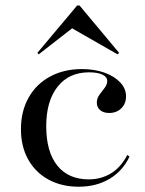

<svg xmlns="http://www.w3.org/2000/svg" viewBox="-20 -685 542 716"><path d="M273.4 11.3Q209.7 11.3 160.9 -15.3Q112.1 -41.9 85.1 -90.3Q58.1 -138.7 58.1 -203.2Q58.1 -270.2 86.7 -321Q115.3 -371.8 166.9 -399.6Q218.5 -427.4 285.5 -427.4Q332.3 -427.4 369.4 -414.1Q406.5 -400.8 428.2 -377.8Q450 -354.8 450 -325.8Q450 -298.4 432.3 -281Q414.5 -263.7 387.1 -263.7Q366.1 -263.7 353.6 -274.2Q341.1 -284.7 341.1 -302.4Q341.1 -318.5 350.8 -331.5Q360.5 -344.4 370.2 -357.3Q379.8 -370.2 379.8 -383.1Q379.8 -398.4 361.7 -406.9Q343.5 -415.3 312.1 -415.3Q237.1 -415.3 194.8 -361.7Q152.4 -308.1 152.4 -214.5Q152.4 -119.4 193.5 -67.7Q234.7 -16.1 311.3 -16.1Q356.5 -16.1 393.5 -38.3Q430.6 -60.5 454.8 -107.3L462.9 -100.8Q437.1 -46.8 387.9 -17.7Q338.7 11.3 273.4 11.3ZM124.2 -482.3 119.4 -487.9 267.7 -664.5H276.6L424.2 -487.9L418.5 -482.3L229.8 -590.3H262.9Z"/></svg>

Font: Playfair 144pt SemiExpanded Medium
Style: Regular
Weight: 500
Width: 6
Designer: Claus Eggers Sørensen
Foundry: Claus Eggers Sørensen
Version: Version 2.203